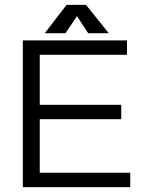

<svg xmlns="http://www.w3.org/2000/svg" viewBox="-20 -768 607 788"><path d="M295.9 -702.1 249 -631.8H163.6L253.4 -748H333L426.3 -631.8H341.8ZM514.6 0H73.7V-602.1H501V-543H143.1V-337.9H477.5V-278.8H143.1V-59.1H514.6Z"/></svg>

Font: AKL 022
Style: Regular
Weight: 400
Designer: AKL
Foundry: AKL
Version: Version 2.053;August 19, 2024;FontCreator 13.0.0.2675 64-bit